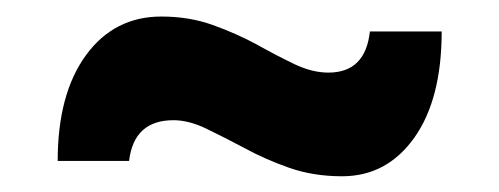

<svg xmlns="http://www.w3.org/2000/svg" viewBox="-20 -424 618 238"><path d="M404 -205.5Q368.5 -205.5 338.5 -216Q308.5 -226.5 283 -240.5Q257.5 -254 235.8 -264.5Q214 -275 195 -275Q146 -275 140 -224.5H51.5Q51.5 -307.5 86.5 -355.5Q121.5 -403.5 180 -403.5Q214.5 -403.5 243.8 -393Q273 -382.5 298 -369Q323 -355 345 -344.5Q367 -334 387 -334Q433 -334 438.5 -385H527.5Q527.5 -301 493.5 -253.2Q459.5 -205.5 404 -205.5Z"/></svg>

Font: Heraclito
Style: Bold
Weight: 700
Designer: Kostas Bartsokas (font) & Cristiano Sobral (main changes)
Foundry: Kostas Bartsokas (font) & Cristiano Sobral (main changes)
Version: Version 1.00;July 8, 2020;FontCreator 13.0.0.2655 64-bit